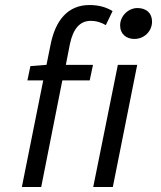

<svg xmlns="http://www.w3.org/2000/svg" viewBox="-20 -744 640 764"><path d="M67 0H144L228 -424H337L350 -486H242L258 -568C271 -630 298 -661 341 -661C366 -661 386 -653 401 -644L428 -700C403 -715 374 -724 336 -724C250 -724 200 -663 181 -565L165 -486L101 -481L89 -424H152L67 0ZM351 0H429L526 -486H449L351 0ZM515 -589C553 -589 585 -619 585 -658C585 -692 562 -712 527 -712C490 -712 458 -680 458 -643C458 -608 483 -589 515 -589Z"/></svg>

Font: Source Code Variable
Style: Italic
Weight: 400
Italic angle: -11°
Monospace: yes
Designer: Paul D. Hunt, Teo Tuominen
Foundry: Adobe Systems Incorporated
Version: Version 1.005;PS 1.0;hotconv 16.6.54;makeotf.lib2.5.65590